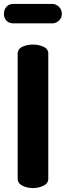

<svg xmlns="http://www.w3.org/2000/svg" viewBox="-36 -958 335 978"><path d="M54 -684Q54 -709 78.5 -720Q103 -731 132 -731Q161 -731 185.5 -720Q210 -709 210 -684V-48Q210 -24 185.5 -12Q161 0 132 0Q103 0 78.5 -12Q54 -24 54 -48ZM-16 -888Q-16 -909 -3 -923.5Q10 -938 31 -938H231Q249 -938 264 -923.5Q279 -909 279 -888Q279 -866 264 -852.5Q249 -839 231 -839H31Q10 -839 -3 -852.5Q-16 -866 -16 -888Z"/></svg>

Font: AkaAcidDosis
Style: ExtraBold
Weight: 800
Designer: Edgar Tolentino, Pablo Impallari, Igino Marini, Aka-Acid
Foundry: Edgar Tolentino, Pablo Impallari, Igino Marini, Aka-Acid
Version: Version 1.007